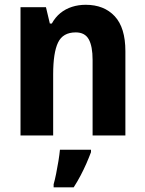

<svg xmlns="http://www.w3.org/2000/svg" viewBox="-20 -577 619 818"><path d="M345.2 -556.6Q423.3 -556.6 468.8 -507.8Q514.2 -459 514.2 -358.9V0H374.5V-321.8Q374.5 -379.9 358.2 -409.4Q341.8 -439 302.7 -439Q248 -439 227.3 -395.8Q206.5 -352.5 206.5 -260.3V0H67.4V-546.4H175.8L192.4 -476.6H200.7Q215.8 -503.9 237.5 -521.5Q259.3 -539.1 286.9 -547.9Q314.5 -556.6 345.2 -556.6ZM367.7 61V71.3Q358.9 94.7 347.7 120.4Q336.4 146 323 171.4Q309.6 196.8 293.9 221.2H208.5V208Q213.9 189.5 219.2 162.8Q224.6 136.2 229 108.9Q233.4 81.5 235.4 61Z"/></svg>

Font: Open Sans SemiCondensed
Style: Bold
Weight: 700
Width: 4
Designer: Monotype Design Team
Foundry: Monotype Imaging Inc.
Version: Version 3.003